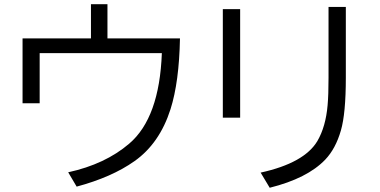

<svg xmlns="http://www.w3.org/2000/svg" viewBox="-20 -843 1800 910"><path d="M411.1 -823.2H489.3V-661.1H833Q829.1 -454.1 788.1 -325.2Q736.3 -163.1 617.2 -79.1Q509.3 -2.9 343.3 41.5L303.2 -26.4Q479 -64.9 592.3 -162.1Q735.8 -284.2 747.1 -591.3H168V-353.5H86.9V-661.1H411.1Z M1036.1 -799.8H1118.2V-285.2H1036.1ZM1537.1 -810.1H1619.1V-475.1Q1619.1 -305.2 1595.7 -224.6Q1570.8 -138.2 1521.5 -86.4Q1436.5 2.4 1258.3 46.9L1215.3 -24.9Q1422.4 -70.3 1484.4 -174.8Q1523.9 -242.7 1532.7 -344.2Q1537.1 -393.1 1537.1 -474.1Z"/></svg>

Font: BIZ UDPGothic
Style: Regular
Weight: 400
Designer: TypeBank Co., Ltd.
Foundry: Morisawa Inc.
Version: Version 1.051